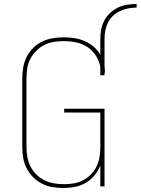

<svg xmlns="http://www.w3.org/2000/svg" viewBox="-20 -929 701 957"><path d="M296 8Q269 8 241.5 3.5Q214 -1 189.5 -13.5Q165 -26 145.5 -45.5Q126 -65 113.5 -89Q101 -113 96 -140.5Q91 -168 91 -195V-540Q91 -567 96 -594.5Q101 -622 113.5 -646.5Q126 -671 146 -690.5Q166 -710 190.5 -722Q215 -734 242.5 -738.5Q270 -743 297 -743Q324 -743 350.5 -739Q377 -735 401.5 -724.5Q426 -714 446.5 -696.5Q467 -679 480 -656V-735Q480 -759 484.5 -782.5Q489 -806 500 -827Q511 -848 529 -864.5Q547 -881 568.5 -891.5Q590 -902 613.5 -905.5Q637 -909 661 -909V-891Q639 -891 618.5 -887Q598 -883 578.5 -874Q559 -865 543.5 -850.5Q528 -836 518.5 -817Q509 -798 505 -777Q501 -756 501 -735V-597Q502 -590 502.5 -583Q503 -576 503 -570Q503 -569 503 -568.5Q503 -568 503 -567H501V-554H480V-595Q475 -625 458 -651.5Q441 -678 415 -695Q389 -712 358.5 -718Q328 -724 297 -724Q272 -724 247.5 -720Q223 -716 201 -705Q179 -694 161 -676Q143 -658 131.5 -636Q120 -614 116 -589.5Q112 -565 112 -540V-195Q112 -170 116.5 -145.5Q121 -121 132.5 -98.5Q144 -76 162 -58.5Q180 -41 202.5 -30Q225 -19 249.5 -15Q274 -11 299 -11Q324 -11 348 -15Q372 -19 394 -30.5Q416 -42 433.5 -60Q451 -78 461.5 -100Q472 -122 476 -146Q480 -170 480 -195V-368H300V-387H501V0H480V-104Q470 -78 451 -55Q432 -32 407 -17.5Q382 -3 353.5 2.5Q325 8 296 8Z"/></svg>

Font: Iosevka Curly Thin Extended
Style: Regular
Weight: 100
Width: 7
Monospace: yes
Designer: Belleve Invis
Foundry: Belleve Invis
Version: Version 11.1.0; ttfautohint (v1.8.3)